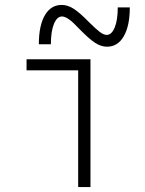

<svg xmlns="http://www.w3.org/2000/svg" viewBox="-20 -761 590 781"><path d="M298 0V-475H88V-520H348V0ZM415 -571Q391 -571 366.5 -587Q342 -603 303 -643Q277 -671 260.5 -682.5Q244 -694 232 -694Q212 -694 199.5 -664Q187 -634 187 -581H138Q138 -657 162.5 -699Q187 -741 231 -741Q255 -741 279.5 -725.5Q304 -710 343 -670Q370 -643 386 -631Q402 -619 414 -619Q434 -619 446.5 -649Q459 -679 459 -731H508Q508 -656 483.5 -613.5Q459 -571 415 -571Z"/></svg>

Font: M PLUS Code Latin SemiExpanded Light
Style: Regular
Weight: 300
Width: 6
Designer: Coji Morishita
Foundry: UNDERFOREST DESIGN
Version: Version 1.002; ttfautohint (v1.8.3)